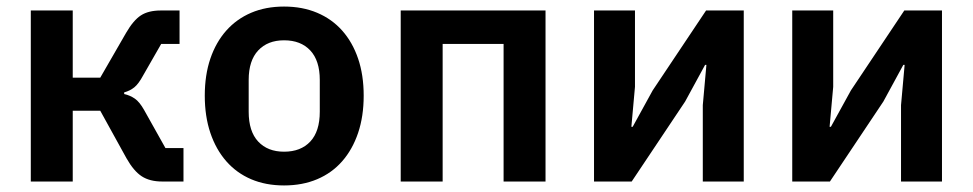

<svg xmlns="http://www.w3.org/2000/svg" viewBox="-20 -554 2969 586"><path d="M74 -522H202V-317H286L365 -454Q387 -492 410 -507Q433 -522 471 -522H528V-420H472L417 -324Q403 -298 390 -287.5Q377 -277 359 -272V-267Q377 -263 391.5 -253Q406 -243 420 -218L485 -102H540V0H475Q437 0 412.5 -16Q388 -32 366 -71L286 -216H202V0H74Z M847 12Q791 12 746.5 -7Q702 -26 670.5 -62Q639 -98 622 -148.5Q605 -199 605 -262Q605 -325 622 -375Q639 -425 670.5 -460.5Q702 -496 746.5 -515Q791 -534 847 -534Q903 -534 948 -515Q993 -496 1024.5 -460.5Q1056 -425 1073 -375Q1090 -325 1090 -262Q1090 -199 1073 -148.5Q1056 -98 1024.5 -62Q993 -26 948 -7Q903 12 847 12ZM847 -91Q898 -91 927 -122Q956 -153 956 -213V-310Q956 -369 927 -400Q898 -431 847 -431Q797 -431 768 -400Q739 -369 739 -310V-213Q739 -153 768 -122Q797 -91 847 -91Z M1203 -522H1645V0H1517V-420H1331V0H1203Z M1793 -522H1918V-289L1907 -167H1911L1972 -278L2135 -522H2250V0H2125V-233L2136 -356H2132L2071 -244L1908 0H1793Z M2398 -522H2523V-289L2512 -167H2516L2577 -278L2740 -522H2855V0H2730V-233L2741 -356H2737L2676 -244L2513 0H2398Z"/></svg>

Font: IBM Plex Sans SmBld
Style: Regular
Weight: 600
Designer: Mike Abbink, Paul van der Laan, Pieter van Rosmalen
Foundry: Bold Monday
Version: Version 3.005